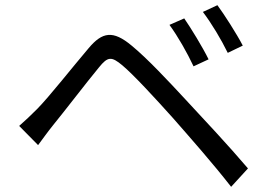

<svg xmlns="http://www.w3.org/2000/svg" viewBox="-20 -749 1040 741"><path d="M691 -678 634 -653C667 -608 702 -546 727 -493L785 -520C762 -567 716 -642 691 -678ZM819 -729 763 -703C797 -658 833 -598 859 -545L917 -573C893 -619 845 -694 819 -729ZM54 -263 127 -189C142 -209 164 -240 185 -266C230 -321 314 -431 362 -489C396 -531 410 -532 452 -497C495 -461 578 -371 647 -294C711 -221 802 -118 872 -28L937 -99C864 -185 762 -294 695 -366C631 -435 549 -523 488 -573C416 -633 375 -626 322 -563C259 -489 172 -378 124 -329C98 -303 79 -285 54 -263Z"/></svg>

Font: Noto Sans JP Regular
Style: Regular
Weight: 400
Designer: Ryoko NISHIZUKA (kana & ideographs); Paul D. Hunt (Latin, Greek & Cyrillic); Wenlong ZHANG (bopomofo); Sandoll Communica
Foundry: Adobe Systems Incorporated
Version: Version 1.004;PS 1.004;hotconv 1.0.82;makeotf.lib2.5.63406